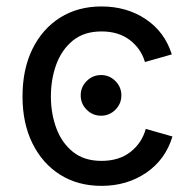

<svg xmlns="http://www.w3.org/2000/svg" viewBox="-20 -573 611 604"><path d="M299.3 11.7Q225.1 11.7 169.2 -23.4Q113.3 -58.6 82 -122.1Q50.8 -185.5 50.8 -269.5Q50.8 -355 82 -418.7Q113.3 -482.4 169.2 -517.6Q225.1 -552.7 299.3 -552.7Q378.4 -552.7 438.2 -512.9Q498 -473.1 520.5 -401.9L436 -377.9Q423.8 -419.9 388.4 -447Q353 -474.1 299.3 -474.1Q244.6 -474.1 209.5 -445.6Q174.3 -417 157.2 -370.6Q140.1 -324.2 140.1 -269.5Q140.1 -215.8 157.2 -169.7Q174.3 -123.5 209.5 -95.2Q244.6 -66.9 299.3 -66.9Q354.5 -66.9 390.4 -95Q426.3 -123 438.5 -167.5L522.5 -143.6Q500.5 -70.8 439.9 -29.5Q379.4 11.7 299.3 11.7ZM297.9 -209Q271.5 -209 252.7 -227.8Q233.9 -246.6 233.9 -272.9Q233.9 -299.3 252.7 -318.1Q271.5 -336.9 297.9 -336.9Q324.2 -336.9 343 -318.1Q361.8 -299.3 361.8 -272.9Q361.8 -246.6 343 -227.8Q324.2 -209 297.9 -209Z"/></svg>

Font: Inter-Regular
Style: Regular
Weight: 400
Designer: Rasmus Andersson
Foundry: rsms
Version: Version 4.000;git-a52131595